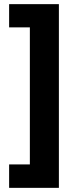

<svg xmlns="http://www.w3.org/2000/svg" viewBox="-20 -743 368 926"><path d="M24 50H124V-611H24V-723H264V163H24Z"/></svg>

Font: Noto Sans ExtraBold
Style: Regular
Weight: 800
Designer: Monotype Design Team
Foundry: Monotype Imaging Inc.
Version: Version 2.007